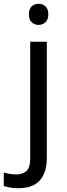

<svg xmlns="http://www.w3.org/2000/svg" viewBox="-75 -757 353 1017"><path d="M22 240Q-3 240 -22 236.5Q-41 233 -55 228V157Q-40 161 -24 164Q-8 167 11 167Q43 167 64 149.5Q85 132 85 83V-536H173V80Q173 130 157 166Q141 202 108 221Q75 240 22 240ZM78 -681Q78 -710 93 -723.5Q108 -737 130 -737Q150 -737 165.5 -723.5Q181 -710 181 -681Q181 -653 165.5 -639Q150 -625 130 -625Q108 -625 93 -639Q78 -653 78 -681Z"/></svg>

Font: telugu15
Style: Book
Weight: 400
Designer: Jelle Bosma - Monotype Design Team
Foundry: Monotype Imaging Inc.
Version: Version 2.003